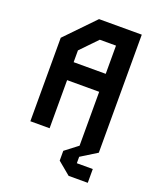

<svg xmlns="http://www.w3.org/2000/svg" viewBox="-166 -800 931 1125"><g transform="rotate(20 300.0 -238.0)"><path d="M253.5 -700 80 -520.5V0H200V-300H400V0H520V-700ZM200 -485.5 299 -588H400V-412H200ZM519.5 138V224H400L320.5 158V97L400 36V0H520V36L420 98V138Z"/></g></svg>

Font: Kode
Style: Regular
Weight: 400
Monospace: yes
Designer: Isa Ozler
Foundry: Kadena LLC
Version: Version 1.000;gftools[0.9.28]